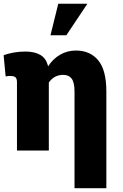

<svg xmlns="http://www.w3.org/2000/svg" viewBox="-20 -810 661 1033"><path d="M380.9 202.6V-317.9Q380.9 -366.7 365.5 -387Q350.1 -407.2 319.8 -407.2Q272 -407.2 242.7 -366.2V0H71.3V-367.7Q71.3 -386.2 63.7 -393.6Q56.2 -400.9 38.6 -400.9Q29.8 -400.9 27.8 -401.4Q25.9 -401.9 10.3 -398.9L-0.5 -512.7Q17.6 -520.5 50 -526.6Q82.5 -532.7 114.7 -532.7Q215.8 -532.7 235.8 -463.4Q236.8 -460.9 237.5 -458.3Q238.3 -455.6 238.8 -453.1Q265.1 -493.7 303.7 -515.9Q342.3 -538.1 388.7 -538.1Q464.8 -538.1 508.5 -485.4Q552.2 -432.6 552.2 -317.9V202.6ZM251.5 -620.1 293.5 -790H450.2L336.9 -620.1Z"/></svg>

Font: Roboto Slab Black
Style: Regular
Weight: 900
Designer: Google
Version: Version 2.000; ttfautohint (v1.8.1.43-b0c9)